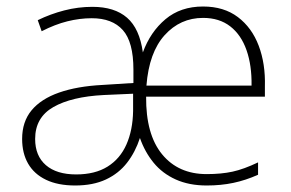

<svg xmlns="http://www.w3.org/2000/svg" viewBox="-20 -560 893 590"><path d="M604 -540Q668 -540 711 -507.5Q754 -475 775 -419.5Q796 -364 794 -294V-263H429Q428 -147 478 -86Q528 -25 615 -25Q660 -25 694.5 -32.5Q729 -40 773 -61V-23Q735 -6 697 2Q659 10 615 10Q561 10 520 -8.5Q479 -27 452 -60Q425 -93 410 -136Q396 -93 370.5 -60Q345 -27 305.5 -8.5Q266 10 211 10Q158 10 121.5 -7.5Q85 -25 66.5 -57Q48 -89 48 -133Q48 -186 77 -221Q106 -256 161.5 -275.5Q217 -295 295 -299L390 -305V-346Q390 -431 357.5 -467.5Q325 -504 262 -504Q225 -504 187 -494.5Q149 -485 108 -464L96 -498Q135 -517 177.5 -528Q220 -539 264 -539Q332 -539 370.5 -505.5Q409 -472 419 -399Q442 -462 488.5 -501Q535 -540 604 -540ZM299 -268Q200 -263 144 -231Q88 -199 88 -133Q88 -81 121 -52.5Q154 -24 214 -24Q272 -24 310.5 -48Q349 -72 368.5 -116Q388 -160 389 -219V-272ZM604 -505Q534 -505 486 -452Q438 -399 430 -297H753Q754 -359 737.5 -406Q721 -453 687.5 -479Q654 -505 604 -505Z"/></svg>

Font: Noto Sans Armenian ExtraLight
Style: Regular
Weight: 250
Designer: Monotype Design Team
Foundry: Monotype Imaging Inc.
Version: Version 2.007